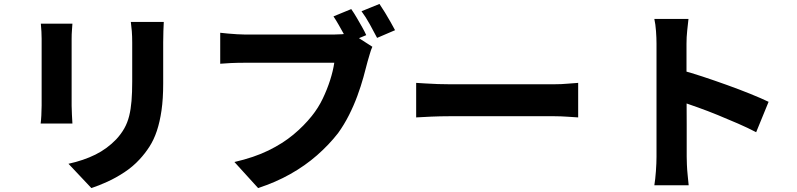

<svg xmlns="http://www.w3.org/2000/svg" viewBox="-20 -892 4040 973"><path d="M810 -781Q809 -760 808 -734Q807 -708 807 -677Q807 -650 807 -611Q807 -572 807 -533.5Q807 -495 807 -469Q807 -391 798.5 -332.5Q790 -274 775 -229Q760 -184 737.5 -149Q715 -114 687 -84Q654 -48 611 -19.5Q568 9 524 29Q480 49 443 61L327 -62Q404 -79 463.5 -108.5Q523 -138 569 -186Q594 -213 610 -241.5Q626 -270 634.5 -304Q643 -338 646.5 -380.5Q650 -423 650 -479Q650 -506 650 -543.5Q650 -581 650 -617.5Q650 -654 650 -677Q650 -708 648 -734Q646 -760 643 -781ZM347 -772Q346 -754 344.5 -737Q343 -720 343 -695Q343 -683 343 -657.5Q343 -632 343 -599Q343 -566 343 -530Q343 -494 343 -459.5Q343 -425 343 -398Q343 -371 343 -356Q343 -337 344.5 -311Q346 -285 347 -266H186Q188 -280 189.5 -307Q191 -334 191 -357Q191 -372 191 -399Q191 -426 191 -460.5Q191 -495 191 -530.5Q191 -566 191 -599Q191 -632 191 -657.5Q191 -683 191 -695Q191 -708 190 -731Q189 -754 187 -772Z M1760 -846Q1774 -826 1788 -802Q1802 -778 1815 -755Q1828 -732 1836 -714L1745 -676Q1735 -697 1722.5 -719.5Q1710 -742 1697 -765Q1684 -788 1670 -809ZM1903 -872Q1916 -853 1931 -828.5Q1946 -804 1959.5 -780Q1973 -756 1982 -739L1891 -700Q1875 -731 1854 -769Q1833 -807 1812 -835ZM1867 -655Q1860 -640 1854 -618.5Q1848 -597 1843 -581Q1834 -545 1821.5 -500Q1809 -455 1791 -406Q1773 -357 1748.5 -308.5Q1724 -260 1693 -217Q1647 -158 1586.5 -105Q1526 -52 1451.5 -10Q1377 32 1288 61L1168 -71Q1268 -94 1340.5 -129.5Q1413 -165 1466.5 -209.5Q1520 -254 1560 -304Q1593 -345 1615.5 -392Q1638 -439 1653 -486Q1668 -533 1674 -574Q1659 -574 1625.5 -574Q1592 -574 1547.5 -574Q1503 -574 1454.5 -574Q1406 -574 1360.5 -574Q1315 -574 1278 -574Q1241 -574 1221 -574Q1185 -574 1150.5 -572.5Q1116 -571 1096 -569V-726Q1112 -724 1134.5 -722Q1157 -720 1181 -718.5Q1205 -717 1221 -717Q1238 -717 1267.5 -717Q1297 -717 1335 -717Q1373 -717 1414 -717Q1455 -717 1495.5 -717Q1536 -717 1571.5 -717Q1607 -717 1634 -717Q1661 -717 1673 -717Q1689 -717 1713 -718.5Q1737 -720 1758 -725Z M2089 -472Q2108 -471 2138 -469Q2168 -467 2199.5 -466Q2231 -465 2256 -465Q2284 -465 2321.5 -465Q2359 -465 2402.5 -465Q2446 -465 2491.5 -465Q2537 -465 2581.5 -465Q2626 -465 2666 -465Q2706 -465 2738 -465Q2770 -465 2790 -465Q2825 -465 2857 -468Q2889 -471 2910 -472V-297Q2892 -298 2856.5 -300.5Q2821 -303 2790 -303Q2770 -303 2737.5 -303Q2705 -303 2665 -303Q2625 -303 2580.5 -303Q2536 -303 2490.5 -303Q2445 -303 2402 -303Q2359 -303 2321 -303Q2283 -303 2256 -303Q2213 -303 2166 -301Q2119 -299 2089 -297Z M3307 -98Q3307 -118 3307 -162.5Q3307 -207 3307 -264Q3307 -321 3307 -383Q3307 -445 3307 -503Q3307 -561 3307 -605.5Q3307 -650 3307 -671Q3307 -699 3304.5 -734Q3302 -769 3296 -796H3469Q3466 -769 3462.5 -736.5Q3459 -704 3459 -671Q3459 -647 3459 -601Q3459 -555 3459 -497Q3459 -439 3459.5 -378Q3460 -317 3460 -260.5Q3460 -204 3460 -161Q3460 -118 3460 -98Q3460 -84 3461 -58Q3462 -32 3465 -3.5Q3468 25 3470 47H3296Q3301 17 3304 -25Q3307 -67 3307 -98ZM3427 -538Q3477 -525 3539 -504.5Q3601 -484 3665 -461Q3729 -438 3784.5 -415.5Q3840 -393 3875 -376L3812 -222Q3770 -244 3719.5 -266Q3669 -288 3617.5 -309Q3566 -330 3517 -347.5Q3468 -365 3427 -379Z"/></svg>

Font: Noto Sans JP Thin ExtraBold
Style: Regular
Weight: 800
Version: Version 2.004-H2;hotconv 1.0.118;makeotfexe 2.5.65603